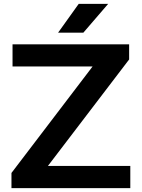

<svg xmlns="http://www.w3.org/2000/svg" viewBox="-20 -968 729 988"><path d="M226.5 -114H650.5V0H39V-78L456.5 -626H44.5V-740H644.5V-662ZM279 -800 385 -948H536.5L409 -800Z"/></svg>

Font: Encode Sans Expanded SemiBold
Style: Regular
Weight: 600
Width: 7
Designer: Multiple Designers
Foundry: Impallari Type
Version: Version 2.000